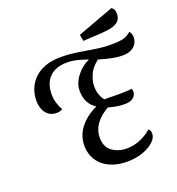

<svg xmlns="http://www.w3.org/2000/svg" viewBox="-156 -1002 1062 1150"><g transform="rotate(-20 374.5 -426.5)"><path d="M460 22Q411 22 371.5 9Q332 -4 305 -27.5Q278 -51 263.5 -83.5Q249 -116 249 -155Q249 -197 265.5 -232.5Q282 -268 315 -298.5Q348 -329 397 -353Q366 -371 350 -403Q334 -435 335 -479Q336 -512 354.5 -544Q373 -576 402.5 -601Q432 -626 464 -635L521 -627Q466 -590 446.5 -549.5Q427 -509 426 -475Q425 -446 432.5 -421.5Q440 -397 456 -376Q462 -376 477 -376Q492 -376 509.5 -375.5Q527 -375 539 -375Q552 -375 580 -375.5Q608 -376 632 -379Q634 -375 635 -370.5Q636 -366 636 -360Q636 -338 617.5 -322.5Q599 -307 564 -307Q539 -307 516 -310.5Q493 -314 459 -323Q405 -291 378.5 -253Q352 -215 352 -170Q352 -109 391.5 -81Q431 -53 484 -53Q528 -53 570.5 -71Q613 -89 643 -116Q650 -111 653 -103Q656 -95 656 -86Q656 -65 640.5 -46Q625 -27 598 -11.5Q571 4 535.5 13Q500 22 460 22ZM160 -397Q133 -397 113 -410.5Q93 -424 82 -449Q71 -474 71 -508Q71 -544 84 -579Q97 -614 124.5 -642Q152 -670 194.5 -686.5Q237 -703 295 -703Q349 -703 402 -695Q455 -687 506.5 -678.5Q558 -670 607 -670Q646 -670 677 -675Q708 -680 736 -705Q742 -697 746 -686Q750 -675 749 -664Q749 -645 739 -627Q729 -609 707 -597Q685 -585 649 -585Q626 -585 596.5 -590Q567 -595 530.5 -605Q494 -615 449 -630L448 -633Q417 -644 385 -652Q353 -660 322 -660Q249 -660 209.5 -621Q170 -582 170 -511Q170 -483 178 -456Q186 -429 200 -406Q192 -402 183 -399.5Q174 -397 160 -397ZM458 -748 451 -789 683 -875Q694 -868 698.5 -857.5Q703 -847 703 -832Q703 -799 682 -782.5Q661 -766 631 -761Q601 -756 572 -754Z"/></g></svg>

Font: Sansita Swashed Light
Style: Regular
Weight: 300
Designer: Pablo Cosgaya
Foundry: Omnibus-Type
Version: Version 1.003